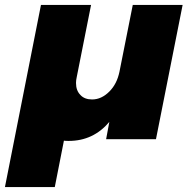

<svg xmlns="http://www.w3.org/2000/svg" viewBox="-66 -564 768 778"><path d="M674 -544H472L418 -273C411 -240 398 -214 377 -193C356 -172 333 -161 307 -161C287 -161 271 -167 260 -179C248 -191 242 -207 242 -228C242 -235 243 -243 245 -252L303 -544H100L-46 194H156L193 6C198 7 204 7 213 7C279 7 334 -19 377 -70L364 0H566Z"/></svg>

Font: Argentum Sans ExtraBold
Style: Italic
Weight: 800
Italic angle: -11.3°
Designer: Julieta Ulanovsky
Foundry: Julieta Ulanovsky
Version: Version 5.001;February 15, 2019;FontCreator 11.5.0.2425 64-b